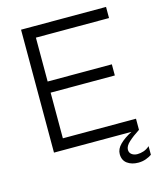

<svg xmlns="http://www.w3.org/2000/svg" viewBox="-125 -778 867 1038"><g transform="rotate(-15 308.5 -258.5)"><path d="M92.6 -688H159V0H92.6ZM113 -625.7V-688H568.3V-625.7ZM113 0V-62.3H568.3V0ZM113 -317.8V-380.1H518.3V-317.8ZM526.2 0H568.3Q530.7 24.1 506.6 46.2Q482.5 68.2 482.5 88.9Q482.5 105.4 495.2 115.1Q507.9 124.7 527.3 124.7Q544.2 124.7 562 118.8Q579.9 112.8 595.6 98.6V146.9Q581.8 156.4 562.3 163.5Q542.8 170.6 519.9 170.6Q482.8 170.6 458.3 152.7Q433.8 134.8 433.8 99.9Q433.8 71.4 459.1 46.4Q484.4 21.4 526.2 0Z"/></g></svg>

Font: Roundo Variable
Style: Regular
Weight: 200
Designer: Shiva Nallaperumal
Foundry: Indian Type Foundry
Version: Version 2.000